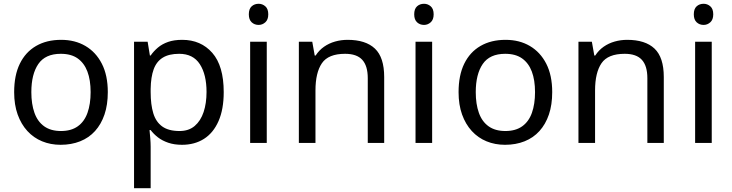

<svg xmlns="http://www.w3.org/2000/svg" viewBox="-20 -757 3875 1017"><path d="M551 -269Q551 -202 533.5 -150.5Q516 -99 483.5 -63Q451 -27 404.5 -8.5Q358 10 301 10Q248 10 203 -8.5Q158 -27 125 -63Q92 -99 73.5 -150.5Q55 -202 55 -269Q55 -358 85 -419.5Q115 -481 171 -513.5Q227 -546 304 -546Q377 -546 432.5 -513.5Q488 -481 519.5 -419.5Q551 -358 551 -269ZM146 -269Q146 -206 162.5 -159.5Q179 -113 214 -88Q249 -63 303 -63Q357 -63 392 -88Q427 -113 443.5 -159.5Q460 -206 460 -269Q460 -333 443 -378Q426 -423 391.5 -447.5Q357 -472 302 -472Q220 -472 183 -418Q146 -364 146 -269Z M945 -546Q1044 -546 1104.5 -477Q1165 -408 1165 -269Q1165 -178 1137.5 -115.5Q1110 -53 1060.5 -21.5Q1011 10 944 10Q903 10 871 -1Q839 -12 816.5 -29.5Q794 -47 778 -68H772Q774 -51 776 -25Q778 1 778 20V240H690V-536H762L774 -463H778Q794 -486 816.5 -505Q839 -524 870.5 -535Q902 -546 945 -546ZM929 -472Q875 -472 842 -451.5Q809 -431 794 -390Q779 -349 778 -286V-269Q778 -203 792 -157Q806 -111 839.5 -87Q873 -63 931 -63Q980 -63 1011.5 -90Q1043 -117 1058.5 -163.5Q1074 -210 1074 -270Q1074 -362 1038.5 -417Q1003 -472 929 -472Z M1393 -536V0H1305V-536ZM1350 -737Q1370 -737 1385.5 -723.5Q1401 -710 1401 -681Q1401 -653 1385.5 -639Q1370 -625 1350 -625Q1328 -625 1313 -639Q1298 -653 1298 -681Q1298 -710 1313 -723.5Q1328 -737 1350 -737Z M1821 -546Q1917 -546 1966 -499.5Q2015 -453 2015 -349V0H1928V-343Q1928 -408 1899 -440Q1870 -472 1808 -472Q1719 -472 1685 -422Q1651 -372 1651 -278V0H1563V-536H1634L1647 -463H1652Q1670 -491 1696.5 -509.5Q1723 -528 1755 -537Q1787 -546 1821 -546Z M2269 -536V0H2181V-536ZM2226 -737Q2246 -737 2261.5 -723.5Q2277 -710 2277 -681Q2277 -653 2261.5 -639Q2246 -625 2226 -625Q2204 -625 2189 -639Q2174 -653 2174 -681Q2174 -710 2189 -723.5Q2204 -737 2226 -737Z M2905 -269Q2905 -202 2887.5 -150.5Q2870 -99 2837.5 -63Q2805 -27 2758.5 -8.5Q2712 10 2655 10Q2602 10 2557 -8.5Q2512 -27 2479 -63Q2446 -99 2427.5 -150.5Q2409 -202 2409 -269Q2409 -358 2439 -419.5Q2469 -481 2525 -513.5Q2581 -546 2658 -546Q2731 -546 2786.5 -513.5Q2842 -481 2873.5 -419.5Q2905 -358 2905 -269ZM2500 -269Q2500 -206 2516.5 -159.5Q2533 -113 2568 -88Q2603 -63 2657 -63Q2711 -63 2746 -88Q2781 -113 2797.5 -159.5Q2814 -206 2814 -269Q2814 -333 2797 -378Q2780 -423 2745.5 -447.5Q2711 -472 2656 -472Q2574 -472 2537 -418Q2500 -364 2500 -269Z M3302 -546Q3398 -546 3447 -499.5Q3496 -453 3496 -349V0H3409V-343Q3409 -408 3380 -440Q3351 -472 3289 -472Q3200 -472 3166 -422Q3132 -372 3132 -278V0H3044V-536H3115L3128 -463H3133Q3151 -491 3177.5 -509.5Q3204 -528 3236 -537Q3268 -546 3302 -546Z M3750 -536V0H3662V-536ZM3707 -737Q3727 -737 3742.5 -723.5Q3758 -710 3758 -681Q3758 -653 3742.5 -639Q3727 -625 3707 -625Q3685 -625 3670 -639Q3655 -653 3655 -681Q3655 -710 3670 -723.5Q3685 -737 3707 -737Z"/></svg>

Font: Noto Sans Myanmar
Style: Regular
Weight: 400
Designer: Monotype Design Team
Foundry: Monotype Imaging Inc.
Version: Version 2.107